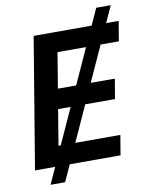

<svg xmlns="http://www.w3.org/2000/svg" viewBox="-98 -890 815 1052"><g transform="rotate(-10 310.0 -364.0)"><path d="M26.3 0 147 -727.3H469.5L511.4 -819.6H592.3L550.4 -727.3H620L601.6 -616.8H500L410.2 -419.4H544.4L525.9 -308.9H360.1L269.9 -110.4H520.6L502.1 0H219.5L177.6 92.3H96.6L138.5 0ZM227.6 -419.4H329.2L419 -616.8H260.3ZM188.9 -110.4 279.1 -308.9H209.2L176.5 -110.4Z"/></g></svg>

Font: Inter P Semi Bold
Style: Italic
Weight: 600
Italic angle: 9.39999°
Designer: Rasmus Andersson
Foundry: rsms
Version: Version 3.018;git-588b23468